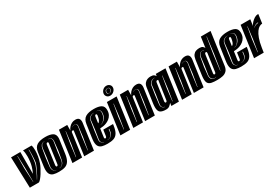

<svg xmlns="http://www.w3.org/2000/svg" viewBox="64 -1675 3871 2666"><g transform="rotate(-30 1999.5 -341.5)"><path d="M46 0 30 -495H179V-145Q190 -167 198.5 -190Q207 -213 215 -239Q225 -274 230 -314.5Q235 -355 235 -393Q235 -424 232 -450.5Q229 -477 222 -495H359Q365 -479 367.5 -458.5Q370 -438 370 -413Q370 -369 361.5 -318.5Q353 -268 337 -223Q327 -194 308.5 -158.5Q290 -123 268.5 -89Q247 -55 226.5 -31Q206 -7 192 0ZM125 -47H128L126 -270L119 -466H115L114 -269ZM186 -47H189Q199 -61 215 -90.5Q231 -120 247.5 -154.5Q264 -189 276.5 -219Q289 -249 291 -262Q294 -275 296 -302Q298 -329 299.5 -361.5Q301 -394 301 -421Q301 -435 301 -447Q301 -459 299 -466H295Q296 -450 295 -421.5Q294 -393 291.5 -360.5Q289 -328 286 -301.5Q283 -275 280 -263Q279 -252 269 -225Q259 -198 244 -164Q229 -130 213.5 -98.5Q198 -67 186 -47Z M509 12Q459 12 425 2.5Q391 -7 373.5 -33.5Q356 -60 356 -109Q356 -122 357.5 -136Q359 -150 361 -166L390 -373Q401 -447 449.5 -475Q498 -503 581 -503Q655 -503 696.5 -481Q738 -459 738 -400Q738 -394 737.5 -387.5Q737 -381 736 -373L707 -167Q697 -93 673 -54Q649 -15 609 -1.5Q569 12 509 12ZM488 -28V-30Q464 -32 450 -49Q436 -66 436 -97Q436 -110 439 -125L459 -245L475 -383Q478 -411 494 -433Q510 -455 544 -455V-457Q506 -457 489 -435.5Q472 -414 467 -383L444 -245L430 -122Q429 -117 429 -112.5Q429 -108 429 -103Q429 -66 445.5 -48Q462 -30 488 -28ZM539 -28Q570 -30 592.5 -52.5Q615 -75 623 -122L645 -245L660 -383Q661 -387 661 -390.5Q661 -394 661 -398Q661 -424 649 -440.5Q637 -457 603 -457V-455Q632 -455 643 -441Q654 -427 654 -405Q654 -400 653.5 -394.5Q653 -389 652 -383L630 -245L616 -125Q611 -80 590.5 -56Q570 -32 539 -30ZM520 -68Q528 -68 533.5 -74.5Q539 -81 541 -98L582 -393Q583 -398 583.5 -401Q584 -404 584 -407Q584 -413 582 -417Q578 -423 570 -423Q562 -423 556 -416.5Q550 -410 548 -393L507 -98Q506 -94 506 -87Q506 -80 509 -75Q512 -68 520 -68Z M729 0 798 -495H931L930 -406Q939 -429 957.5 -451Q976 -473 1002.5 -487.5Q1029 -502 1062 -502Q1100 -502 1116.5 -484Q1133 -466 1133 -433Q1133 -427 1132.5 -421Q1132 -415 1131 -408L1074 0H918L969 -370Q970 -373 970 -375.5Q970 -378 970 -379Q970 -387 966.5 -389Q963 -391 956 -391Q948 -391 942 -384.5Q936 -378 936 -373L884 0ZM1000 -47H1004L1038 -245L1056 -399Q1057 -402 1057 -405Q1057 -408 1057 -410Q1057 -449 1020 -449Q995 -449 975 -434L974 -432Q996 -447 1020 -447Q1042 -447 1047 -431Q1052 -415 1050 -399L1025 -245ZM811 -47H815L848 -240L871 -429H867L835 -240Z M1288 12Q1237 12 1202.5 2.5Q1168 -7 1150.5 -33.5Q1133 -60 1133 -109Q1133 -122 1134.5 -136Q1136 -150 1138 -166L1168 -373Q1179 -447 1227.5 -475Q1276 -503 1359 -503Q1434 -503 1475 -480.5Q1516 -458 1516 -399Q1516 -354 1499.5 -323Q1483 -292 1456.5 -272Q1430 -252 1400 -241Q1378 -233 1353.5 -229Q1329 -225 1303 -224L1285 -98Q1284 -95 1284 -92Q1284 -89 1284 -86Q1284 -68 1298 -68Q1306 -68 1311.5 -74.5Q1317 -81 1319 -98L1332 -188H1488L1485 -167Q1475 -93 1451 -54Q1427 -15 1387.5 -1.5Q1348 12 1288 12ZM1337 -265Q1359 -265 1379 -280.5Q1399 -296 1414 -318.5Q1429 -341 1434 -363Q1436 -374 1437.5 -383Q1439 -392 1439 -400Q1439 -458 1381 -458V-456Q1432 -456 1432 -405Q1432 -388 1426 -364Q1423 -350 1410.5 -327Q1398 -304 1379.5 -286Q1361 -268 1338 -268ZM1256 -33V-35Q1240 -35 1224.5 -49Q1209 -63 1209 -89Q1209 -92 1209 -95Q1209 -98 1210 -102L1233 -245L1250 -389Q1254 -419 1280 -437Q1306 -455 1334 -455V-457Q1299 -457 1273 -438.5Q1247 -420 1241 -383L1219 -245L1201 -103Q1197 -72 1215.5 -52.5Q1234 -33 1256 -33ZM1314 -300Q1323 -301 1333 -313Q1341 -322 1348.5 -341Q1356 -360 1361 -393Q1361 -397 1361.5 -400Q1362 -403 1362 -405Q1362 -411 1360 -417Q1356 -423 1348 -423Q1340 -423 1334.5 -416.5Q1329 -410 1327 -393ZM1312 -33Q1348 -33 1373.5 -56.5Q1399 -80 1403 -113L1409 -157H1401L1395 -113Q1391 -82 1369 -58.5Q1347 -35 1312 -35Z M1652 -548Q1620 -548 1601 -569.5Q1582 -591 1586 -621Q1591 -652 1615.5 -673.5Q1640 -695 1672 -695Q1701 -695 1721 -677Q1741 -659 1741 -632Q1741 -598 1714 -573Q1687 -548 1652 -548ZM1658 -584Q1694 -584 1700 -621Q1704 -658 1668 -658Q1625 -658 1625 -612Q1625 -584 1658 -584ZM1658 -586Q1645 -586 1638 -594.5Q1631 -603 1631 -615Q1631 -632 1641.5 -643.5Q1652 -655 1668 -655Q1695 -655 1695 -628Q1695 -612 1684.5 -599Q1674 -586 1658 -586ZM1498 0 1567 -495H1723L1654 0ZM1579 -47H1583L1615 -240L1638 -429H1634L1602 -240Z M1705 0 1774 -495H1907L1906 -406Q1915 -429 1933.5 -451Q1952 -473 1978.5 -487.5Q2005 -502 2038 -502Q2076 -502 2092.5 -484Q2109 -466 2109 -433Q2109 -427 2108.5 -421Q2108 -415 2107 -408L2050 0H1894L1945 -370Q1946 -373 1946 -375.5Q1946 -378 1946 -379Q1946 -387 1942.5 -389Q1939 -391 1932 -391Q1924 -391 1918 -384.5Q1912 -378 1912 -373L1860 0ZM1976 -47H1980L2014 -245L2032 -399Q2033 -402 2033 -405Q2033 -408 2033 -410Q2033 -449 1996 -449Q1971 -449 1951 -434L1950 -432Q1972 -447 1996 -447Q2018 -447 2023 -431Q2028 -415 2026 -399L2001 -245ZM1787 -47H1791L1824 -240L1847 -429H1843L1811 -240Z M2227 7Q2169 7 2138.5 -13.5Q2108 -34 2108 -98Q2108 -111 2109 -124.5Q2110 -138 2112 -154L2146 -391Q2152 -434 2171 -457.5Q2190 -481 2215.5 -490.5Q2241 -500 2266 -500Q2306 -500 2322.5 -487Q2339 -474 2346 -460L2350 -494H2506L2436 0H2315L2322 -47Q2306 -27 2285.5 -10Q2265 7 2227 7ZM2233 -33V-35Q2217 -35 2201 -49Q2185 -63 2185 -89Q2185 -92 2185 -95.5Q2185 -99 2186 -102L2209 -245L2227 -389Q2229 -418 2256 -436.5Q2283 -455 2310 -455V-457Q2275 -457 2249 -439Q2223 -421 2217 -383L2195 -245L2178 -103Q2174 -72 2192 -52.5Q2210 -33 2233 -33ZM2359 -47H2363L2395 -240L2418 -429H2414L2382 -240ZM2274 -80Q2282 -80 2287.5 -86.5Q2293 -93 2295 -110L2338 -405L2333 -406Q2330 -407 2327 -407.5Q2324 -408 2321 -408Q2313 -408 2307.5 -401.5Q2302 -395 2300 -378L2261 -110Q2260 -106 2260 -99Q2260 -92 2263 -87Q2266 -80 2274 -80Z M2487 0 2556 -495H2689L2688 -406Q2697 -429 2715.5 -451Q2734 -473 2760.5 -487.5Q2787 -502 2820 -502Q2858 -502 2874.5 -484Q2891 -466 2891 -433Q2891 -427 2890.5 -421Q2890 -415 2889 -408L2832 0H2676L2727 -370Q2728 -373 2728 -375.5Q2728 -378 2728 -379Q2728 -387 2724.5 -389Q2721 -391 2714 -391Q2706 -391 2700 -384.5Q2694 -378 2694 -373L2642 0ZM2758 -47H2762L2796 -245L2814 -399Q2815 -402 2815 -405Q2815 -408 2815 -410Q2815 -449 2778 -449Q2753 -449 2733 -434L2732 -432Q2754 -447 2778 -447Q2800 -447 2805 -431Q2810 -415 2808 -399L2783 -245ZM2569 -47H2573L2606 -240L2629 -429H2625L2593 -240Z M3052 7Q2997 7 2961 0Q2925 -7 2907.5 -29.5Q2890 -52 2890 -100Q2890 -111 2891 -124.5Q2892 -138 2894 -154L2927 -391Q2934 -436 2952.5 -460.5Q2971 -485 2997.5 -494Q3024 -503 3054 -503Q3086 -503 3103 -490.5Q3120 -478 3127 -460L3151 -630H3307L3234 -111Q3227 -62 3202 -36.5Q3177 -11 3138.5 -2Q3100 7 3052 7ZM3147 -85H3151L3191 -333L3223 -591H3219L3178 -333ZM3055 -38 3054 -40Q3039 -35 3028 -35Q3003 -35 2988 -53Q2973 -71 2973 -102Q2973 -108 2973.5 -113.5Q2974 -119 2975 -125L2994 -245L3011 -383Q3014 -410 3030.5 -429.5Q3047 -449 3072 -449Q3082 -449 3097 -444L3098 -446Q3091 -449 3084 -450Q3077 -451 3070 -451Q3043 -451 3025.5 -431.5Q3008 -412 3003 -383L2979 -245L2966 -122Q2965 -118 2965 -113.5Q2965 -109 2965 -104Q2965 -70 2981 -51Q2997 -32 3024 -32Q3039 -32 3055 -38ZM3056 -80Q3064 -80 3069.5 -86.5Q3075 -93 3077 -110L3115 -378Q3116 -381 3116 -384Q3116 -387 3116 -389Q3116 -396 3114 -402Q3111 -408 3103 -408Q3095 -408 3089 -401.5Q3083 -395 3081 -378L3043 -110Q3042 -107 3042 -104Q3042 -101 3042 -98Q3042 -80 3056 -80Z M3432 12Q3381 12 3346.5 2.5Q3312 -7 3294.5 -33.5Q3277 -60 3277 -109Q3277 -122 3278.5 -136Q3280 -150 3282 -166L3312 -373Q3323 -447 3371.5 -475Q3420 -503 3503 -503Q3578 -503 3619 -480.5Q3660 -458 3660 -399Q3660 -354 3643.5 -323Q3627 -292 3600.5 -272Q3574 -252 3544 -241Q3522 -233 3497.5 -229Q3473 -225 3447 -224L3429 -98Q3428 -95 3428 -92Q3428 -89 3428 -86Q3428 -68 3442 -68Q3450 -68 3455.5 -74.5Q3461 -81 3463 -98L3476 -188H3632L3629 -167Q3619 -93 3595 -54Q3571 -15 3531.5 -1.5Q3492 12 3432 12ZM3481 -265Q3503 -265 3523 -280.5Q3543 -296 3558 -318.5Q3573 -341 3578 -363Q3580 -374 3581.5 -383Q3583 -392 3583 -400Q3583 -458 3525 -458V-456Q3576 -456 3576 -405Q3576 -388 3570 -364Q3567 -350 3554.5 -327Q3542 -304 3523.5 -286Q3505 -268 3482 -268ZM3400 -33V-35Q3384 -35 3368.5 -49Q3353 -63 3353 -89Q3353 -92 3353 -95Q3353 -98 3354 -102L3377 -245L3394 -389Q3398 -419 3424 -437Q3450 -455 3478 -455V-457Q3443 -457 3417 -438.5Q3391 -420 3385 -383L3363 -245L3345 -103Q3341 -72 3359.5 -52.5Q3378 -33 3400 -33ZM3458 -300Q3467 -301 3477 -313Q3485 -322 3492.5 -341Q3500 -360 3505 -393Q3505 -397 3505.5 -400Q3506 -403 3506 -405Q3506 -411 3504 -417Q3500 -423 3492 -423Q3484 -423 3478.5 -416.5Q3473 -410 3471 -393ZM3456 -33Q3492 -33 3517.5 -56.5Q3543 -80 3547 -113L3553 -157H3545L3539 -113Q3535 -82 3513 -58.5Q3491 -35 3456 -35Z M3641 0 3711 -495H3866L3852 -396Q3862 -419 3884.5 -443.5Q3907 -468 3935 -485.5Q3963 -503 3988 -503Q3995 -503 3999 -502L3979 -360Q3958 -360 3933.5 -347Q3909 -334 3885 -301Q3861 -268 3840.5 -212.5Q3820 -157 3807 -72L3796 0ZM3725 -47H3729L3761 -240L3784 -429H3780L3748 -240ZM3857 -361Q3865 -373 3888 -384.5Q3911 -396 3936 -396L3937 -404Q3911 -404 3888 -390.5Q3865 -377 3857 -364Z"/></g></svg>

Font: Alumni Sans Inline One
Style: Italic
Weight: 400
Italic angle: -8°
Designer: Robert E. Leuschke
Foundry: Robert E. Leuschke
Version: Version 1.100; ttfautohint (v1.8.3)